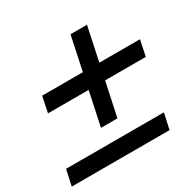

<svg xmlns="http://www.w3.org/2000/svg" viewBox="-187 -884 969 969"><g transform="rotate(-30 298.0 -399.5)"><path d="M44 -445 63 -537H633L614 -445ZM-37 -65 -17 -157H553L533 -65ZM239 -248 342 -734H438L335 -248Z"/></g></svg>

Font: Victor Mono Thin
Style: Italic
Weight: 100
Italic angle: -12°
Monospace: yes
Designer: Rune Bjørnerås
Version: Version 1.561;gftools[0.9.30]